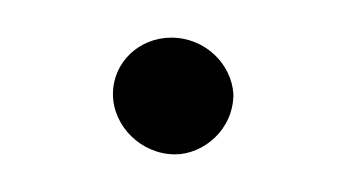

<svg xmlns="http://www.w3.org/2000/svg" viewBox="-20 -108 183 102"><path d="M40 -58C40 -41 55 -26 73 -26C88 -26 104 -39 104 -58C103 -74 89 -88 71 -88C54 -88 40 -75 40 -58Z"/></svg>

Font: SolarCharger
Style: 150
Weight: 100
Designer: Mew Too
Foundry: Cannot Into Space Fonts/KineticPlasma Fonts
Version: Version 1.100